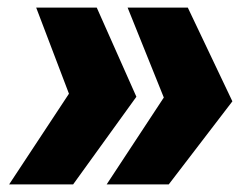

<svg xmlns="http://www.w3.org/2000/svg" viewBox="-20 -564 645 504"><path d="M590 -298 423 -80H260L410 -308L315 -544H473ZM338 -310 172 -80H4L161 -318L75 -544H234Z"/></svg>

Font: Mona Sans Black
Style: Italic
Weight: 900
Italic angle: -11.7°
Designer: Deni Anggara
Foundry: GitHub
Version: Version 2.000